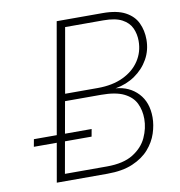

<svg xmlns="http://www.w3.org/2000/svg" viewBox="-79 -773 790 845"><g transform="rotate(-10 316.0 -350.0)"><path d="M35 -173 41 -206H299L293 -173ZM107 0 230 -700H435Q499 -700 536.2 -680Q573.5 -660 589.2 -626.2Q605 -592.5 605 -552Q605 -504.5 582.8 -465Q560.5 -425.5 522 -399Q483.5 -372.5 434 -364Q495.5 -359 533.8 -318.2Q572 -277.5 572 -210Q572 -176 560 -139.2Q548 -102.5 520.5 -71Q493 -39.5 447 -19.8Q401 0 333 0ZM149 -32H337Q410.5 -32 454 -59Q497.5 -86 516.2 -127Q535 -168 535 -210Q535 -248.5 520 -279.5Q505 -310.5 468.2 -328.8Q431.5 -347 366 -347H205ZM211 -379H357Q423 -379 470.8 -401.8Q518.5 -424.5 544.2 -463.8Q570 -503 570 -552Q570 -583 558 -609.5Q546 -636 516.2 -652Q486.5 -668 433 -668H262Z"/></g></svg>

Font: Overpass Thin
Style: Italic
Weight: 250
Italic angle: -10°
Designer: Delve Withrington, Dave Bailey, Thomas Jockin
Foundry: Delve Fonts LLC
Version: Version 4.000